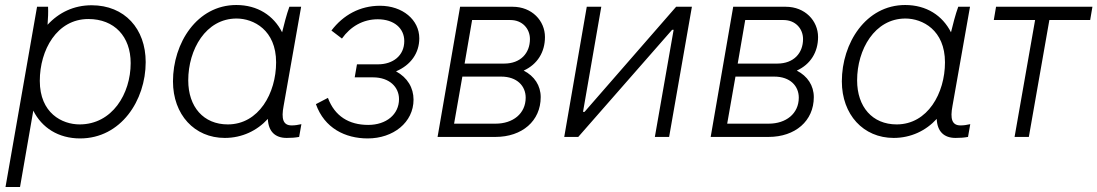

<svg xmlns="http://www.w3.org/2000/svg" viewBox="-20 -547 4384 767"><path d="M2 200H60L113 -105C147 -37 213 6 300 6C463 6 562 -146 562 -299C562 -432 478 -526 346 -526C275 -526 215 -497 170 -448C172 -473 173 -499 172 -520H128ZM298 -50C228 -50 139 -95 139 -224C139 -347 207 -471 333 -471C437 -471 502 -401 502 -295C502 -172 428 -50 298 -50Z M1125 4C1144 4 1158 3 1175 0L1184 -51C1170 -48 1159 -46 1145 -46C1111 -46 1103 -72 1113 -124L1183 -520H1136C1125 -490 1114 -447 1107 -418C1073 -485 1009 -527 924 -527C767 -527 671 -375 671 -222C671 -89 757 4 878 4C947 4 1007 -25 1050 -72C1052 -22 1079 4 1125 4ZM925 -473C993 -473 1083 -427 1083 -298C1083 -175 1014 -50 890 -50C793 -50 732 -120 732 -226C732 -349 802 -473 925 -473Z M1449 6C1551 6 1632 -58 1632 -149C1632 -196 1608 -237 1562 -262C1621 -287 1655 -335 1655 -394C1655 -468 1588 -524 1498 -524C1418 -524 1351 -487 1304 -425L1346 -393C1380 -441 1430 -470 1489 -470C1554 -470 1595 -434 1595 -383C1595 -324 1549 -290 1490 -290H1406L1397 -238H1470C1536 -238 1574 -199 1574 -151C1574 -90 1523 -48 1451 -48C1374 -48 1317 -83 1290 -156L1242 -131C1276 -35 1359 6 1449 6Z M1728 0H1959C2066 0 2140 -64 2140 -159C2140 -205 2115 -243 2072 -265C2127 -290 2157 -339 2157 -399C2157 -464 2105 -520 2028 -520H1818ZM1794 -53 1827 -241H1982C2046 -241 2080 -203 2080 -157C2080 -93 2029 -53 1960 -53ZM1836 -293 1866 -467H2019C2067 -467 2097 -432 2097 -391C2097 -335 2060 -293 1994 -293Z M2234 0H2290L2665 -428H2671L2596 0H2653L2744 -520H2681L2315 -100H2309L2382 -520H2324Z M2819 0H3050C3157 0 3231 -64 3231 -159C3231 -205 3206 -243 3163 -265C3218 -290 3248 -339 3248 -399C3248 -464 3196 -520 3119 -520H2909ZM2885 -53 2918 -241H3073C3137 -241 3171 -203 3171 -157C3171 -93 3120 -53 3051 -53ZM2927 -293 2957 -467H3110C3158 -467 3188 -432 3188 -391C3188 -335 3151 -293 3085 -293Z M3797 4C3816 4 3830 3 3847 0L3856 -51C3842 -48 3831 -46 3817 -46C3783 -46 3775 -72 3785 -124L3855 -520H3808C3797 -490 3786 -447 3779 -418C3745 -485 3681 -527 3596 -527C3439 -527 3343 -375 3343 -222C3343 -89 3429 4 3550 4C3619 4 3679 -25 3722 -72C3724 -22 3751 4 3797 4ZM3597 -473C3665 -473 3755 -427 3755 -298C3755 -175 3686 -50 3562 -50C3465 -50 3404 -120 3404 -226C3404 -349 3474 -473 3597 -473Z M3950 -467H4115L4033 0H4090L4172 -467H4335L4344 -520H3959Z"/></svg>

Font: Fixel Text 20240404 Light
Style: Italic
Weight: 300
Width: 4
Italic angle: -10°
Designer: AlfaBravo + MacPaw
Foundry: Kyrylo Tkachov, Marchela Mozhyna, Serhii Makarenko, Maria Weinstein, Zakhar Kryvoshyya
Version: Version 1.211;Glyphs 3.2 (3225)